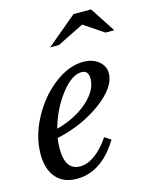

<svg xmlns="http://www.w3.org/2000/svg" viewBox="-118 -859 760 948"><g transform="rotate(-15 262.0 -385.0)"><path d="M371 -133Q284 10 157 10Q89 10 51.5 -33Q14 -76 14 -153Q14 -243 62 -333.5Q110 -424 185 -482Q260 -540 334 -540Q382 -540 412.5 -515.5Q443 -491 443 -453Q443 -383 346.5 -311Q250 -239 116 -209Q112 -184 112 -154Q112 -45 189 -45Q226 -45 265.5 -74Q305 -103 339 -154ZM314 -493Q263 -493 207.5 -420.5Q152 -348 126 -254Q223 -280 286 -335.5Q349 -391 349 -451Q349 -493 314 -493ZM350 -780H440L524 -651H479L378 -719L241 -651H196Z"/></g></svg>

Font: Libre Baskerville
Style: Italic
Weight: 400
Italic angle: -15°
Designer: Pablo Impallari, Rodrigo Fuenzalida
Foundry: Pablo Impallari, Rodrigo Fuenzalida
Version: Version 1.051;Glyphs 3.2.3 (3260)